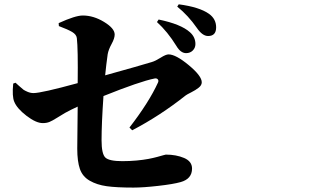

<svg xmlns="http://www.w3.org/2000/svg" viewBox="-20 -848 1540 887"><path d="M705.1 -746.1 712.9 -757.8Q816.4 -736.3 857.4 -699.2Q882.8 -676.8 882.8 -644.5Q882.8 -627 870.6 -614.7Q858.4 -602.5 839.8 -602.5Q814.5 -602.5 794.9 -635.7Q753.9 -702.1 705.1 -746.1ZM252 -727.5 251 -741.2Q328.1 -776.4 362.3 -776.4Q412.1 -776.4 460.9 -746.6Q509.8 -716.8 509.8 -688.5Q509.8 -670.9 495.6 -645Q481.4 -619.1 477.5 -597.7Q470.7 -549.8 465.8 -500Q630.9 -545.9 681.6 -561.5Q698.2 -566.4 722.2 -581.5Q746.1 -596.7 758.8 -596.7Q792 -596.7 852.1 -546.9Q912.1 -497.1 912.1 -467.8Q912.1 -454.1 897.9 -442.9Q883.8 -431.6 863.3 -421.4Q842.8 -411.1 837.9 -407.2Q719.7 -313.5 590.8 -246.1L578.1 -258.8Q668 -375 710 -466.8Q713.9 -475.6 709 -481.4Q704.1 -487.3 694.3 -485.4Q626 -471.7 458 -404.3Q449.2 -277.3 449.2 -200.2Q449.2 -136.7 466.8 -120.1Q484.4 -103.5 544.9 -103.5Q578.1 -103.5 610.4 -106.4Q642.6 -109.4 665.5 -113.8Q688.5 -118.2 706.1 -123Q723.6 -127.9 734.4 -130.9Q745.1 -133.8 746.1 -133.8Q793.9 -133.8 830.6 -118.2Q867.2 -102.5 867.2 -69.3Q867.2 -21.5 814.5 -6.8Q780.3 2.9 710.9 10.7Q641.6 18.6 596.7 18.6Q517.6 18.6 472.7 12.2Q427.7 5.9 394.5 -13.2Q361.3 -32.2 349.1 -67.4Q336.9 -102.5 336.9 -161.1Q336.9 -218.8 338.9 -355.5Q306.6 -340.8 280.3 -326.2Q266.6 -318.4 244.1 -304.2Q221.7 -290 208.5 -284.7Q195.3 -279.3 177.7 -279.3Q146.5 -279.3 102.5 -313Q58.6 -346.7 45.9 -377.9Q35.2 -402.3 41 -461.9L51.8 -465.8Q52.7 -464.8 67.9 -451.2Q83 -437.5 88.4 -433.6Q93.8 -429.7 107.4 -423.8Q121.1 -418 134.8 -418Q170.9 -418 338.9 -463.9Q340.8 -622.1 335 -671.9Q333 -688.5 313.5 -700.2Q293.9 -711.9 252 -727.5ZM798.8 -817.4 805.7 -828.1Q901.4 -815.4 945.3 -784.2Q978.5 -760.7 978.5 -721.7Q978.5 -681.6 941.4 -681.6Q915 -681.6 889.6 -718.8Q849.6 -776.4 798.8 -817.4Z"/></svg>

Font: Bpmf Zihi Serif Heavy
Style: Heavy
Weight: 900
Foundry: But Ko
Version: Version 1.320